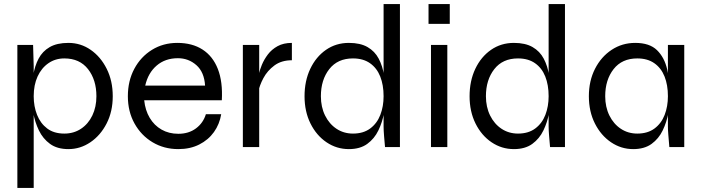

<svg xmlns="http://www.w3.org/2000/svg" viewBox="-20 -720 3435 940"><path d="M315 10Q260 10 225 -15.5Q190 -41 170.5 -81.5Q151 -122 143 -166.5Q135 -211 135 -249Q135 -303 142.5 -350Q150 -397 169 -433Q188 -469 223.5 -489.5Q259 -510 315 -510Q375 -510 424 -476Q473 -442 502.5 -383Q532 -324 532 -249Q532 -174 502 -115.5Q472 -57 422.5 -23.5Q373 10 315 10ZM295 -66Q341 -66 376.5 -89.5Q412 -113 432 -154.5Q452 -196 452 -249Q452 -329 411 -381.5Q370 -434 295 -434Q251 -434 217 -410.5Q183 -387 164 -345.5Q145 -304 145 -249Q145 -199 161.5 -157.5Q178 -116 211 -91Q244 -66 295 -66ZM65 -500H142L145 -395V200H65Z M988 -161H1063Q1055 -112 1027.5 -73.5Q1000 -35 955.5 -12.5Q911 10 853 10Q783 10 727 -23.5Q671 -57 638.5 -115.5Q606 -174 606 -249Q606 -324 637.5 -383Q669 -442 724 -476Q779 -510 848 -510Q921 -510 971.5 -477.5Q1022 -445 1046.5 -382.5Q1071 -320 1066 -229H686Q691 -180 713 -143Q735 -106 771 -85.5Q807 -65 853 -65Q904 -65 939.5 -91.5Q975 -118 988 -161ZM851 -435Q789 -435 747 -399Q705 -363 691 -301H984Q980 -367 941.5 -401Q903 -435 851 -435Z M1169 -500H1249V0H1169ZM1409 -425Q1358 -425 1323.5 -399.5Q1289 -374 1269.5 -337.5Q1250 -301 1244 -267L1243 -325Q1243 -334 1247 -355Q1251 -376 1262 -402.5Q1273 -429 1291.5 -453.5Q1310 -478 1339 -494Q1368 -510 1409 -510Z M1688 10Q1628 10 1578.5 -23.5Q1529 -57 1500 -115.5Q1471 -174 1471 -249Q1471 -324 1499 -383Q1527 -442 1576 -476Q1625 -510 1688 -510Q1744 -510 1779.5 -489.5Q1815 -469 1834 -433Q1853 -397 1860.5 -350Q1868 -303 1868 -249Q1868 -211 1860 -166.5Q1852 -122 1832.5 -81.5Q1813 -41 1778 -15.5Q1743 10 1688 10ZM1708 -66Q1759 -66 1792.5 -91Q1826 -116 1842 -157.5Q1858 -199 1858 -249Q1858 -304 1841.5 -345.5Q1825 -387 1791.5 -410.5Q1758 -434 1708 -434Q1633 -434 1592 -381.5Q1551 -329 1551 -249Q1551 -196 1571.5 -154.5Q1592 -113 1627.5 -89.5Q1663 -66 1708 -66ZM1858 -700H1938V0H1865Q1863 -22 1860.5 -52Q1858 -82 1858 -100Z M2182 -700V-603H2078V-700ZM2090 -500H2170V0H2090Z M2496 10Q2436 10 2386.5 -23.5Q2337 -57 2308 -115.5Q2279 -174 2279 -249Q2279 -324 2307 -383Q2335 -442 2384 -476Q2433 -510 2496 -510Q2552 -510 2587.5 -489.5Q2623 -469 2642 -433Q2661 -397 2668.5 -350Q2676 -303 2676 -249Q2676 -211 2668 -166.5Q2660 -122 2640.5 -81.5Q2621 -41 2586 -15.5Q2551 10 2496 10ZM2516 -66Q2567 -66 2600.5 -91Q2634 -116 2650 -157.5Q2666 -199 2666 -249Q2666 -304 2649.5 -345.5Q2633 -387 2599.5 -410.5Q2566 -434 2516 -434Q2441 -434 2400 -381.5Q2359 -329 2359 -249Q2359 -196 2379.5 -154.5Q2400 -113 2435.5 -89.5Q2471 -66 2516 -66ZM2666 -700H2746V0H2673Q2671 -22 2668.5 -52Q2666 -82 2666 -100Z M3080 10Q3021 10 2971.5 -23.5Q2922 -57 2892.5 -115.5Q2863 -174 2863 -249Q2863 -324 2893 -383Q2923 -442 2974.5 -476Q3026 -510 3090 -510Q3160 -510 3196.5 -474.5Q3233 -439 3246.5 -380Q3260 -321 3260 -249Q3260 -211 3252 -166.5Q3244 -122 3224.5 -81.5Q3205 -41 3170 -15.5Q3135 10 3080 10ZM3100 -66Q3151 -66 3184.5 -91Q3218 -116 3234 -157.5Q3250 -199 3250 -249Q3250 -304 3233.5 -345.5Q3217 -387 3183.5 -410.5Q3150 -434 3100 -434Q3025 -434 2984 -381.5Q2943 -329 2943 -249Q2943 -196 2963.5 -154.5Q2984 -113 3019.5 -89.5Q3055 -66 3100 -66ZM3250 -500H3330V0H3257Q3257 0 3255.5 -18Q3254 -36 3252 -60Q3250 -84 3250 -100Z"/></svg>

Font: Syne
Style: Regular
Weight: 400
Designer: Lucas Descroix
Foundry: Bonjour Monde
Version: Version 2.200